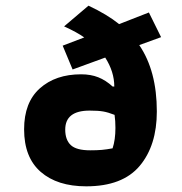

<svg xmlns="http://www.w3.org/2000/svg" viewBox="-20 -641 643 677"><path d="M65 -185Q65 -280 120.5 -329.5Q176 -379 266 -379Q300 -379 326.5 -368.5Q353 -358 377 -336H383Q383 -388 351 -438L236 -396L201 -480L277 -509Q252 -527 206 -548L292 -621Q358 -590 400 -556L505 -597L548 -510L471 -482Q533 -391 533 -248Q533 -128 472.5 -56Q412 16 284 16Q182 16 123.5 -35Q65 -86 65 -185ZM377 -118Q387 -148 387 -190Q387 -215 384 -236Q361 -245 343.5 -248Q326 -251 296 -251Q210 -251 210 -184Q210 -148 229.5 -129.5Q249 -111 298 -111Q322 -111 339 -112.5Q356 -114 377 -118Z"/></svg>

Font: Athiti
Style: Bold
Weight: 700
Designer: CadsonDemak Team
Foundry: CadsonDemak
Version: Version 1.033